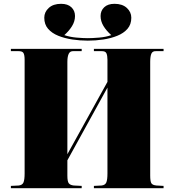

<svg xmlns="http://www.w3.org/2000/svg" viewBox="-20 -986 914 1006"><path d="M37 0V-12L78 -14Q97 -16 103 -30Q109 -44 109 -77V-673Q109 -699 102.5 -709Q96 -719 73 -718H37V-730H408V-718H365Q347 -719 340 -704Q333 -689 333 -662V-178L543 -557V-673Q543 -695 537.5 -707Q532 -719 510 -718H472V-730H837V-718H798Q779 -719 773 -704.5Q767 -690 767 -662V-66Q767 -38 772.5 -27Q778 -16 800 -14L837 -12V0H472V-12L512 -14Q531 -16 537 -30Q543 -44 543 -77V-527L333 -146V-66Q333 -35 340.5 -25.5Q348 -16 367 -14L408 -12V0ZM212 -893Q212 -923 235.5 -944.5Q259 -966 300 -966Q335 -966 354 -948Q373 -930 373 -902Q373 -874 357 -848.5Q341 -823 317 -802Q346 -792 381 -789Q416 -786 440 -786Q464 -786 499.5 -789Q535 -792 563 -802Q537 -825 522 -850Q507 -875 507 -902Q507 -930 526 -948Q545 -966 580 -966Q621 -966 644.5 -944.5Q668 -923 668 -893Q668 -858 648 -835Q628 -812 594.5 -798.5Q561 -785 521 -779Q481 -773 440 -773Q400 -773 359.5 -779Q319 -785 285.5 -798.5Q252 -812 232 -835Q212 -858 212 -893Z"/></svg>

Font: Display Black
Style: Regular
Weight: 900
Designer: Latin by Veronika Burian and Jose Scaglione. Greek by Irene Vlachou. Cyrillic by Vera Evstafieva.
Foundry: TypeTogether
Version: Version 3.002